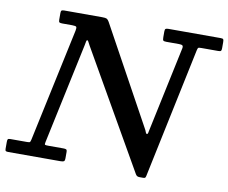

<svg xmlns="http://www.w3.org/2000/svg" viewBox="-124 -853 1148 966"><g transform="rotate(10 450.5 -370.0)"><path d="M180 -684H131Q119.5 -684 115.5 -686.5Q111.5 -689 111.5 -700V-734.5Q111.5 -744.5 115 -747.2Q118.5 -750 128 -750H322.5Q339.5 -750 345.8 -746.8Q352 -743.5 358 -733L630 -237Q636.5 -226 638.8 -218.2Q641 -210.5 646 -210.5Q650 -210.5 651.2 -216.8Q652.5 -223 655.5 -237.5L746.5 -666Q748.5 -677 743.8 -680.5Q739 -684 726 -684H661.5Q648.5 -684 645.5 -687.8Q642.5 -691.5 642.5 -705V-733Q642.5 -744 646.2 -747Q650 -750 660.5 -750H927.5Q938.5 -750 941 -746.5Q943.5 -743 943.5 -732V-701Q943.5 -690.5 940.5 -687.2Q937.5 -684 926.5 -684H840.5Q827 -684 824.5 -681.5Q822 -679 819.5 -668L679.5 -2Q678 4.5 675.8 7.2Q673.5 10 665 10H648.5Q639 10 634.5 7.2Q630 4.5 626.5 -1.5L284.5 -598.5Q278 -609.5 275.2 -616Q272.5 -622.5 269 -622.5Q264.5 -622.5 263.8 -616Q263 -609.5 260 -596L150.5 -82Q147.5 -69.5 150.8 -67.8Q154 -66 168.5 -66H244.5Q254 -66 258.8 -63.8Q263.5 -61.5 263.5 -52V-20Q263.5 -6 258.5 -3Q253.5 0 240.5 0H-25.5Q-35 0 -38.2 -2.5Q-41.5 -5 -41.5 -14V-48Q-41.5 -59 -39 -62.5Q-36.5 -66 -26 -66H59.5Q72 -66 74 -69Q76 -72 78.5 -82L202 -660Q205 -675 202 -679.5Q199 -684 180 -684Z"/></g></svg>

Font: Besley* Medium
Style: Italic
Weight: 500
Italic angle: -13°
Designer: Owen Earl
Foundry: indestructible type*
Version: Version 3.000; ttfautohint (v1.8.3)